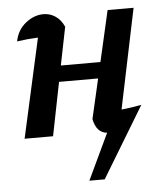

<svg xmlns="http://www.w3.org/2000/svg" viewBox="-50 -538 656 773"><g transform="rotate(-5 277.5 -151.0)"><path d="M35 0 124 -401Q79 -399 39 -393Q48 -439 82 -466Q116 -493 154 -493Q180 -493 202 -478.5Q224 -464 237 -435L206 -281H366L413 -487H518L434 -83Q474 -87 515 -95L342 191H280L368 5Q325 1 314 -55L351 -216H193L150 0Z"/></g></svg>

Font: Piazzolla SemiBold
Style: Italic
Weight: 600
Italic angle: -11.3°
Designer: Juan Pablo del Peral
Foundry: Huerta Tipografica
Version: Version 1.330